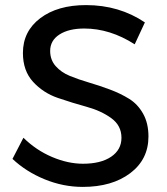

<svg xmlns="http://www.w3.org/2000/svg" viewBox="-20 -728 656 754"><path d="M509 -554Q412 -616 311 -616Q250 -616 213.5 -592.5Q177 -569 177 -528Q177 -493 198.5 -468.5Q220 -444 254 -430Q288 -416 329 -404Q370 -392 411.5 -376.5Q453 -361 487 -340Q521 -319 542 -281.5Q563 -244 563 -192Q563 -102 491.5 -48Q420 6 305 6Q228 6 155 -24Q82 -54 29 -104L72 -187Q122 -138 184.5 -111.5Q247 -85 306 -85Q376 -85 416.5 -112.5Q457 -140 457 -187Q457 -235 417 -264Q377 -293 320.5 -308.5Q264 -324 207 -343.5Q150 -363 110 -406.5Q70 -450 70 -520Q70 -605 138 -656.5Q206 -708 318 -708Q448 -708 549 -640Z"/></svg>

Font: Montserrat arm
Style: Regular
Weight: 400
Designer: Julieta Ulanovsky
Foundry: Julieta Ulanovsky
Version: Version 6.000;PS 006.000;hotconv 1.0.88;makeotf.lib2.5.64775